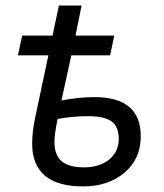

<svg xmlns="http://www.w3.org/2000/svg" viewBox="-20 -664 592 694"><path d="M188 -233.9Q176.8 -177.7 176.8 -151.9Q176.8 -103.5 202.6 -81.3Q228.5 -59.1 284.2 -59.1Q339.8 -59.1 374.5 -87.4Q409.2 -115.7 409.2 -161.6Q409.2 -207.5 382.3 -225.8Q355.5 -244.1 298.8 -244.1Q242.2 -244.1 188 -233.9ZM320.8 -313Q488.8 -313 488.8 -171.9Q488.8 -89.4 429.9 -39.8Q371.1 9.8 280.3 9.8Q96.7 9.8 96.2 -145Q96.2 -186.5 106.9 -237.8L154.8 -463.9H44.9L60.1 -535.2H169.9L192.9 -644H274.9L252.9 -535.2H393.1L377.9 -463.9H237.8L202.1 -300.8Q265.6 -313 320.8 -313Z"/></svg>

Font: OpenSans-Italic
Style: Italic
Weight: 400
Italic angle: -12°
Foundry: Ascender Corporation
Version: Version 1.10